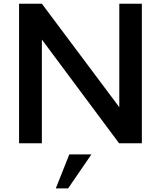

<svg xmlns="http://www.w3.org/2000/svg" viewBox="-20 -770 865 1032"><path d="M621.2 -750H742.5V0H620L205 -557.5V0H82.5V-750H205L621.2 -193.8ZM280 242.5 352.5 60H471.2L346.2 242.5Z"/></svg>

Font: Now Alt Medium
Style: Regular
Weight: 500
Designer: Alfredo Marco Pradil
Foundry: Alfredo Marco Pradil
Version: Version 1.002;PS 001.002;hotconv 1.0.88;makeotf.lib2.5.64775